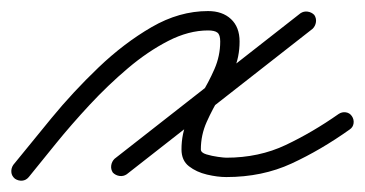

<svg xmlns="http://www.w3.org/2000/svg" viewBox="-36 -297 659 347"><path d="M-12 1Q18 -36 57 -83.5Q96 -131 142 -175Q188 -219 238 -248Q288 -277 340 -277Q366 -277 381.5 -262.5Q397 -248 397 -222Q397 -194 386.5 -170Q376 -146 362 -123Q348 -100 337.5 -76.5Q327 -53 327 -27Q327 -21 337 -18Q347 -15 358 -13.5Q369 -12 373 -12Q432 -12 480.5 -35Q529 -58 576 -91Q582 -95 589 -94Q596 -93 600 -87Q604 -81 603 -74Q602 -67 596 -63Q544 -26 491 -1.5Q438 23 373 23Q357 23 338 18.5Q319 14 305.5 3.5Q292 -7 292 -27Q292 -55 302.5 -79Q313 -103 327 -125.5Q341 -148 351.5 -172Q362 -196 362 -222Q362 -234 357 -238Q352 -242 340 -242Q305 -242 268 -223Q231 -204 195 -173.5Q159 -143 126 -107.5Q93 -72 65 -37.5Q37 -3 16 23Q11 29 4 29.5Q-3 30 -9 26Q-15 21 -15.5 14Q-16 7 -12 1ZM532 -270Q536 -264 535 -257Q534 -250 529 -245Q445 -179 361 -113.5Q277 -48 193 18Q187 22 180 21Q173 20 168 15Q164 9 165 2Q166 -5 171 -10Q255 -76 339 -141.5Q423 -207 507 -273Q513 -277 520 -276Q527 -275 532 -270Z"/></svg>

Font: FRB American Cursive Guidelines Arrows
Style: Italic
Weight: 400
Italic angle: -25°
Version: Version 2.0;Modular Font Editor K font №1